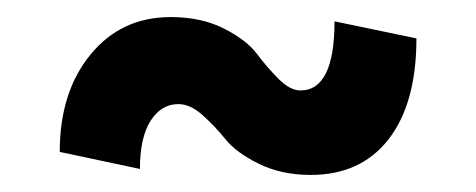

<svg xmlns="http://www.w3.org/2000/svg" viewBox="-20 -775 558 225"><path d="M144 -577 50 -597Q50 -667 86 -711Q122 -755 180 -755Q216 -755 242.5 -741.5Q269 -728 281 -712Q293 -696 306.5 -682.5Q320 -669 332 -669Q372 -669 372 -750L468 -730Q468 -654 435.5 -612Q403 -570 344 -570Q310 -570 283.5 -583Q257 -596 244.5 -611.5Q232 -627 217.5 -640Q203 -653 189 -653Q169 -653 156.5 -633.5Q144 -614 144 -577Z"/></svg>

Font: Edgecutting Lite Sharp
Style: Medium
Weight: 500
Designer: RandomMaerks (Nguyen Gia Bao)
Version: Version 1.0